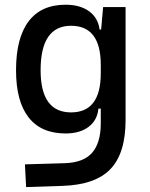

<svg xmlns="http://www.w3.org/2000/svg" viewBox="-20 -547 626 801"><path d="M88.9 233.4 84 138.7 250 133.8Q328.6 131.3 364.3 90.3Q399.9 49.3 400.4 -30.3V-93.8H390.6Q385.7 -44.9 349.4 -17.6Q313 9.8 253.4 9.8Q151.9 9.8 99.4 -57.1Q46.9 -124 46.9 -253.9Q46.9 -388.7 99.4 -458Q151.9 -527.3 253.4 -527.3Q314 -527.3 351.6 -500Q389.2 -472.7 395.5 -423.8H401.9L410.2 -517.6H503.9V-45.9Q503.9 92.3 440.9 158.2Q377.9 224.1 240.2 228.5ZM400.4 -276.4Q400.4 -439.5 276.4 -439.5Q149.4 -439.5 149.4 -253.9Q149.4 -78.1 276.4 -78.1Q400.4 -78.1 400.4 -241.2Z"/></svg>

Font: Cascadia Code NF
Style: Regular
Weight: 400
Monospace: yes
Designer: Aaron Bell
Foundry: Saja Typeworks
Version: Version 2404.023; ttfautohint (v1.8.4)